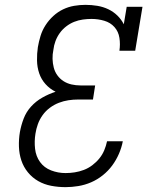

<svg xmlns="http://www.w3.org/2000/svg" viewBox="-20 -763 640 791"><path d="M250 8Q220 8 191 2.5Q162 -3 137.5 -17Q113 -31 95 -53Q77 -75 68 -102Q59 -129 58 -159Q57 -189 62 -219Q67 -247 77.5 -274.5Q88 -302 108 -324Q128 -346 154.5 -361Q181 -376 209 -385Q185 -397 167.5 -416.5Q150 -436 141.5 -461Q133 -486 132.5 -514Q132 -542 136 -569Q140 -592 147 -615Q154 -638 167.5 -659Q181 -680 199.5 -697Q218 -714 240 -724.5Q262 -735 285.5 -739Q309 -743 332 -743Q357 -743 381 -739Q405 -735 426 -725Q447 -715 463.5 -699Q480 -683 490 -663L502 -735H567L537 -554H472Q476 -581 472 -607Q468 -633 451.5 -651.5Q435 -670 409.5 -677.5Q384 -685 357 -685Q340 -685 321.5 -682.5Q303 -680 285.5 -673Q268 -666 252.5 -654Q237 -642 226 -626.5Q215 -611 208.5 -593.5Q202 -576 200 -558Q196 -539 196.5 -520.5Q197 -502 201.5 -484.5Q206 -467 216.5 -452.5Q227 -438 242 -428.5Q257 -419 275 -415Q293 -411 312 -411H372L363 -353H302Q282 -353 262 -350Q242 -347 222.5 -339.5Q203 -332 185.5 -319Q168 -306 155.5 -288.5Q143 -271 136 -251.5Q129 -232 126 -212Q121 -181 124.5 -150Q128 -119 145 -95.5Q162 -72 190.5 -61Q219 -50 250 -50Q269 -50 288 -53Q307 -56 325.5 -63Q344 -70 360.5 -82.5Q377 -95 389.5 -110.5Q402 -126 409.5 -144Q417 -162 421 -181H486Q481 -155 470 -129.5Q459 -104 442.5 -81.5Q426 -59 403.5 -41Q381 -23 355.5 -12Q330 -1 303 3.5Q276 8 250 8Z"/></svg>

Font: Iosevka Curly Slab LtExObl
Style: Regular
Weight: 300
Width: 7
Italic angle: -9°
Monospace: yes
Designer: Belleve Invis
Foundry: Belleve Invis
Version: Version 11.1.0; ttfautohint (v1.8.3)